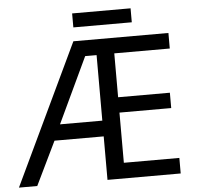

<svg xmlns="http://www.w3.org/2000/svg" viewBox="-58 -913 996 972"><g transform="rotate(-5 440.0 -427.5)"><path d="M821 0H449V-221H199L92 0H-1L338 -714H821V-635H539V-412H802V-334H539V-79H821ZM234 -301H449V-634H391ZM641 -855V-784H344V-855Z"/></g></svg>

Font: Go Noto Current
Style: Regular
Weight: 400
Designer: Monotype Design Team
Foundry: Monotype Imaging Inc.
Version: Version 2.007; ttfautohint (v1.8) -l 8 -r 50 -G 200 -x 14 -D